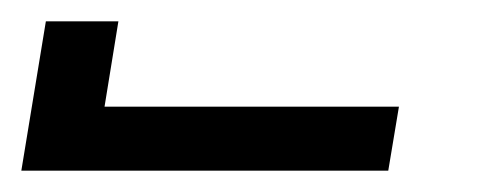

<svg xmlns="http://www.w3.org/2000/svg" viewBox="-449 -760 469 180"><path d="M-429 -600 -406 -740H-338L-351 -660H-75L-85 -600Z"/></svg>

Font: Iosevka Extended
Style: Italic
Weight: 400
Width: 7
Italic angle: -9°
Monospace: yes
Designer: Belleve Invis
Foundry: Belleve Invis
Version: Version 32.5.0; ttfautohint (v1.8.4)